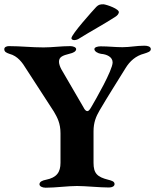

<svg xmlns="http://www.w3.org/2000/svg" viewBox="-20 -869 723 895"><path d="M325 -682C334 -682 343 -685 350 -690C401 -722 464 -756 515 -789C528 -797 532 -803 534 -811C537 -827 479 -847 463 -849C448 -849 440 -848 429 -837C413 -820 313 -709 313 -691C313 -686 317 -683 325 -682ZM193 6C238 6 297 -2 339 -2C379 -2 444 5 488 5C503 5 514 -1 514 -11C514 -23 501 -27 485 -31C433 -44 416 -61 416 -110V-257C416 -297 427 -325 444 -354C485 -424 522 -481 565 -551C585 -584 613 -609 652 -619C667 -624 683 -628 683 -640C683 -652 668 -656 653 -656C616 -656 586 -649 551 -649C516 -649 487 -653 449 -653C435 -653 420 -649 420 -640C420 -629 437 -620 451 -618C477 -616 505 -604 505 -578C505 -542 425 -403 405 -369C398 -357 393 -351 387 -351C382 -351 375 -356 369 -369L266 -546C259 -559 255 -572 255 -581C255 -603 270 -610 306 -619C320 -622 335 -629 335 -640C335 -649 320 -654 308 -654C263 -654 226 -648 183 -648C125 -648 78 -654 21 -654C10 -654 0 -649 0 -640C0 -627 10 -623 24 -618C63 -608 85 -576 102 -548L231 -349C247 -322 262 -294 262 -248V-110C262 -67 245 -41 194 -31C178 -28 164 -22 164 -10C164 -1 176 6 193 6Z"/></svg>

Font: EB Garamond
Style: Bold
Weight: 700
Designer: Georg Duffner and Octavio Pardo
Foundry: Georg Duffner
Version: Version 1.000;PS 001.000;hotconv 1.0.88;makeotf.lib2.5.64775